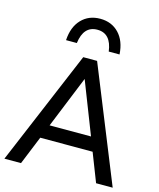

<svg xmlns="http://www.w3.org/2000/svg" viewBox="-137 -1055 954 1151"><g transform="rotate(15 340.0 -479.5)"><path d="M2 0 301 -710H387L674 0H571L502 -177H177L105 0ZM212 -263H469L343 -586ZM440 -782Q426 -891 341 -891Q256 -891 242 -782H175Q180 -865 225 -912Q270 -959 341 -959Q412 -959 457 -912Q502 -865 507 -782Z"/></g></svg>

Font: Livvic Medium
Style: Regular
Weight: 500
Designer: Jacques Le Bailly, Baron von Fonthausen
Version: Version 1.001; ttfautohint (v1.8.2)